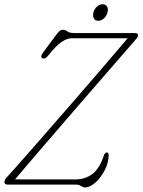

<svg xmlns="http://www.w3.org/2000/svg" viewBox="-20 -852 658 886"><path d="M334.5 0H18.5Q0.5 0 0.5 -11Q0.5 -18 3.2 -23Q6 -28 12 -34.5Q27 -51 59.8 -87.8Q92.5 -124.5 136.8 -175.2Q181 -226 231.5 -283.8Q282 -341.5 333.2 -400.5Q384.5 -459.5 430.8 -513.5Q477 -567.5 513.2 -609.8Q549.5 -652 569 -675.5H311.5Q289 -675.5 263.8 -658.2Q238.5 -641 203 -596Q188 -577.5 176 -583Q163.5 -589 180 -611.5L241.5 -694Q256.5 -714.5 267.5 -714.5Q281.5 -714.5 291.2 -707Q301 -699.5 323 -699.5H601Q618 -699.5 617.5 -688Q617.5 -682 604 -667Q590.5 -651.5 558.8 -615Q527 -578.5 483 -527.8Q439 -477 388.2 -418.5Q337.5 -360 286.2 -300.5Q235 -241 188.2 -186.8Q141.5 -132.5 105.2 -90Q69 -47.5 49.5 -24H326.5Q372 -24 405.2 -48.2Q438.5 -72.5 459 -133.5Q464 -148.5 472.5 -148.5Q481.5 -148.5 481.5 -136.5Q481 -100 462.8 -65.5Q444.5 -31 419.5 -9Q394.5 13 373 13Q364 13 354 6.5Q344 0 334.5 0ZM433.5 -756Q419 -756 413 -767.5Q407 -779 411 -794.5Q415 -810 427 -821.2Q439 -832.5 453.5 -832.5Q468 -832.5 474.2 -821.2Q480.5 -810 476 -794.5Q472 -778.5 459.8 -767.2Q447.5 -756 433.5 -756Z"/></svg>

Font: Fraunces 72pt SuperSoft Thin
Style: Italic
Weight: 100
Italic angle: -16°
Version: Version 1.000;[b76b70a41]